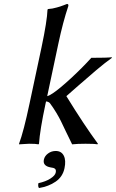

<svg xmlns="http://www.w3.org/2000/svg" viewBox="-20 -718 579 959"><path d="M258.3 36.1Q286.6 36.1 298.6 59.6Q310.5 83 302.2 122.1Q293.5 164.6 258.3 189Q223.1 213.4 174.8 221.2Q168.5 213.4 171.9 196.8Q208.5 189 231.9 173.8Q255.4 158.7 258.3 144Q261.2 130.4 254.6 125Q248 119.6 232.9 118.2Q192.4 110.8 199.2 79.1Q203.1 61 220 48.6Q236.8 36.1 258.3 36.1ZM127.4 -200.2 187.5 -481.9Q215.3 -613.8 217.3 -669.9L220.2 -672.9Q231.9 -673.8 242.2 -675.5Q252.4 -677.2 263.9 -680.7Q275.4 -684.1 280.3 -685.5Q285.2 -687 298.8 -692.1Q312.5 -697.3 314.5 -698.2Q323.2 -698.2 321.3 -688Q294.4 -607.9 271.5 -500L215.8 -237.8Q226.1 -240.2 243.7 -252Q277.3 -274.4 335 -327.6Q392.6 -380.9 436 -429.2Q518.1 -429.2 537.6 -432.1L539.1 -429.2Q504.9 -404.8 461.7 -368.4Q418.5 -332 369.9 -289.1Q321.3 -246.1 311.5 -237.8Q401.4 -91.8 469.2 0L466.3 2.9Q452.1 0 407.2 0Q366.7 0 340.3 2.9Q326.2 -24.9 309.6 -60.1Q293 -95.2 284.4 -112.8Q275.9 -130.4 261.5 -154.5Q247.1 -178.7 229 -203.1Q222.7 -210 210 -211.4Q209.5 -209.5 208.7 -205.6Q208 -201.7 207.5 -200.2Q179.2 -67.4 174.8 0L172.4 2.9Q159.2 0 125 0L75.2 2.9V0Q98.6 -63.5 127.4 -200.2Z"/></svg>

Font: Linux Biolinum O
Style: Italic
Weight: 400
Italic angle: -12°
Designer: Philipp H. Poll
Foundry: Philipp H. Poll
Version: Version 1.1.3